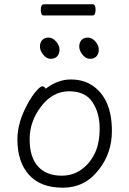

<svg xmlns="http://www.w3.org/2000/svg" viewBox="-20 -856 602 894"><path d="M246 -593.5Q235 -582 216 -582Q197 -582 181.5 -601Q166 -620 166 -639Q166 -658 176.5 -669.5Q187 -681 206 -681Q225 -681 241 -663Q257 -645 257 -625Q257 -605 246 -593.5ZM429 -593.5Q418 -582 399 -582Q380 -582 364.5 -601Q349 -620 349 -639Q349 -658 359.5 -669.5Q370 -681 389 -681Q408 -681 424 -663Q440 -645 440 -625Q440 -605 429 -593.5ZM411 -784H183Q170 -784 170 -810Q170 -836 184 -836H412Q425 -836 425 -810Q425 -784 411 -784ZM193 -443 197 -446Q251 -486 309.5 -486Q368 -486 410 -458Q501 -397 501 -246Q501 -143 440 -66Q376 18 272.5 18Q169 18 115 -42Q61 -102 61 -207Q61 -287 110 -375Q130 -411 149 -432.5Q168 -454 176.5 -454Q185 -454 190 -447ZM267 -38Q318 -38 357.5 -65.5Q397 -93 420.5 -140Q444 -187 444 -258.5Q444 -330 410.5 -380.5Q377 -431 301.5 -431Q226 -431 172 -361Q118 -291 118 -207.5Q118 -124 157 -81Q196 -38 267 -38Z"/></svg>

Font: Moon Stars Kai T Light
Style: Regular
Weight: 300
Designer: GuiWonder
Version: Version 1.101